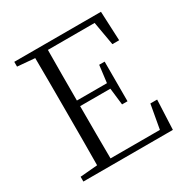

<svg xmlns="http://www.w3.org/2000/svg" viewBox="-165 -866 979 1007"><g transform="rotate(-30 324.5 -362.5)"><path d="M547 -548H588L580 -725H55V-696L160 -687C161 -590 161 -490 161 -390V-335C161 -235 161 -136 160 -38L55 -29V0H597L605 -179H564L538 -34H239C238 -132 238 -232 238 -351H421L433 -249H466V-489H433L420 -385H238C238 -494 238 -595 239 -691H522Z"/></g></svg>

Font: Noto Serif CJK SC Light
Style: Regular
Weight: 300
Designer: Ryoko NISHIZUKA 西塚涼子 (kana & ideographs); Frank Grießhammer (Latin, Greek & Cyrillic); Wenlong ZHANG 张文龙 (bopomofo); San
Foundry: Adobe
Version: Version 2.001;hotconv 1.1.0;makeotfexe 2.6.0